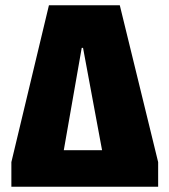

<svg xmlns="http://www.w3.org/2000/svg" viewBox="-20 -706 640 726"><path d="M23 0V-93L165 -686H433L578 -93V0ZM207 -57 133 -138H454L381 -57L294 -525H289Z"/></svg>

Font: Chivo Mono Black
Style: Regular
Weight: 900
Designer: Hector Gatti
Foundry: Omnibus-Type
Version: Version 1.008